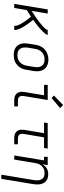

<svg xmlns="http://www.w3.org/2000/svg" viewBox="990 -1804 1019 3040"><g transform="rotate(90 1500.0 -284.5)"><path d="M42 0 130 -530H195L153 -276Q165 -284 177 -291.5Q189 -299 201 -307Q213 -315 225 -322.5Q237 -330 248.5 -338Q260 -346 272 -354.5Q284 -363 295.5 -371.5Q307 -380 318.5 -388.5Q330 -397 341 -406Q352 -415 363 -424Q374 -433 385 -442.5Q396 -452 406.5 -462Q417 -472 426 -482.5Q435 -493 444 -504.5Q453 -516 455 -530H533Q531 -514 521 -500Q511 -486 500 -473.5Q489 -461 477 -449Q465 -437 452.5 -425.5Q440 -414 427.5 -403Q415 -392 402 -381.5Q389 -371 375.5 -360.5Q362 -350 348.5 -340Q335 -330 321.5 -320Q308 -310 294 -301Q305 -287 315.5 -273.5Q326 -260 336.5 -246.5Q347 -233 356.5 -219Q366 -205 376 -190.5Q386 -176 395 -161.5Q404 -147 412.5 -132Q421 -117 428.5 -101.5Q436 -86 442 -70Q448 -54 452.5 -36Q457 -18 454 0H388Q391 -16 387.5 -32Q384 -48 378.5 -62.5Q373 -77 366 -90.5Q359 -104 351 -117.5Q343 -131 335 -143.5Q327 -156 318.5 -169Q310 -182 301 -194Q292 -206 282.5 -218.5Q273 -231 263.5 -243Q254 -255 245 -266Q219 -249 193 -232Q167 -215 140 -199L107 0Z M851 8Q821 8 791.5 2Q762 -4 738 -19.5Q714 -35 697.5 -58Q681 -81 673.5 -109Q666 -137 666.5 -167.5Q667 -198 672 -228L690 -338Q694 -365 703.5 -391.5Q713 -418 729 -442.5Q745 -467 767.5 -486Q790 -505 816 -517Q842 -529 869.5 -535Q897 -541 924 -541Q955 -541 983.5 -533.5Q1012 -526 1036.5 -511Q1061 -496 1077.5 -472.5Q1094 -449 1101.5 -421Q1109 -393 1109 -362.5Q1109 -332 1104 -302L1085 -192Q1081 -165 1072 -138.5Q1063 -112 1046.5 -88Q1030 -64 1007.5 -44.5Q985 -25 959 -13Q933 -1 905.5 3.5Q878 8 851 8ZM852 -50Q873 -50 893 -53.5Q913 -57 932 -67Q951 -77 967 -91.5Q983 -106 994 -124Q1005 -142 1011.5 -162Q1018 -182 1022 -202L1040 -312Q1043 -333 1044 -354Q1045 -375 1040.5 -394.5Q1036 -414 1025.5 -431.5Q1015 -449 998.5 -460Q982 -471 962 -475.5Q942 -480 921 -480Q901 -480 881 -476Q861 -472 842 -462.5Q823 -453 807.5 -438Q792 -423 781 -405Q770 -387 763.5 -367.5Q757 -348 754 -328L735 -218Q732 -198 731.5 -177Q731 -156 735 -136.5Q739 -117 749.5 -99.5Q760 -82 775.5 -70.5Q791 -59 811 -54.5Q831 -50 852 -50Z M1571 0Q1549 0 1528.5 -3.5Q1508 -7 1490 -16.5Q1472 -26 1459.5 -41.5Q1447 -57 1440.5 -76.5Q1434 -96 1434 -117Q1434 -138 1437 -159L1489 -472H1324V-530H1564L1501 -150Q1498 -132 1499.5 -114.5Q1501 -97 1510.5 -83.5Q1520 -70 1536.5 -64Q1553 -58 1571 -58H1665V0ZM1532 -591 1493 -629 1644 -774 1692 -726Z M2171 0Q2149 0 2128.5 -3.5Q2108 -7 2090 -16.5Q2072 -26 2059.5 -41.5Q2047 -57 2040.5 -76.5Q2034 -96 2034 -117Q2034 -138 2037 -159L2089 -472H1920L1930 -530H2333L2324 -472H2155L2101 -150Q2098 -132 2099.5 -114.5Q2101 -97 2110.5 -83.5Q2120 -70 2136.5 -64Q2153 -58 2171 -58H2265V0Z M2746 205 2832 -312Q2835 -332 2836 -352.5Q2837 -373 2833.5 -392Q2830 -411 2821 -428.5Q2812 -446 2797 -458Q2782 -470 2762.5 -475Q2743 -480 2723 -480Q2723 -480 2723 -480Q2723 -480 2723 -480Q2703 -480 2684 -476.5Q2665 -473 2647 -463.5Q2629 -454 2614 -440Q2599 -426 2588.5 -409Q2578 -392 2572 -373Q2566 -354 2563 -335L2507 0H2442L2520 -472H2463V-530H2595L2581 -444Q2593 -466 2610 -484.5Q2627 -503 2648.5 -515.5Q2670 -528 2693.5 -533Q2717 -538 2741 -538Q2769 -538 2796 -530.5Q2823 -523 2844 -506.5Q2865 -490 2878 -466Q2891 -442 2896.5 -415Q2902 -388 2901 -359.5Q2900 -331 2896 -302L2812 205Z"/></g></svg>

Font: Iosevka Curly Slab LtExObl
Style: Regular
Weight: 300
Width: 7
Italic angle: -9°
Monospace: yes
Designer: Belleve Invis
Foundry: Belleve Invis
Version: Version 11.1.0; ttfautohint (v1.8.3)